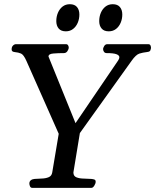

<svg xmlns="http://www.w3.org/2000/svg" viewBox="-20 -906 748 926"><path d="M121.6 -21Q121.6 -30.8 128.4 -36.4Q135.3 -42 146 -43Q162.6 -44.4 181.4 -44.9Q200.2 -45.4 214.6 -51.3Q229 -57.1 231.9 -74.2L263.2 -260.7L107.4 -612.3Q94.2 -642.1 81.5 -647.7Q68.8 -653.3 51.3 -654.8Q43 -655.8 39.6 -658.7Q36.1 -661.6 36.1 -668Q36.1 -679.7 42.7 -686.3Q49.3 -692.9 57.1 -692.9H298.3Q305.2 -692.9 308.3 -687.5Q311.5 -682.1 311.5 -676.8Q311.5 -668.9 305.2 -659.4Q298.8 -649.9 288.1 -649.9Q259.8 -649.9 236.8 -647.9Q213.9 -646 213.9 -633.3L344.2 -312L549.8 -614.3Q555.7 -623 555.7 -629.9Q555.7 -639.2 541.7 -644.5Q527.8 -649.9 494.6 -649.9Q485.8 -649.9 481.4 -656.2Q477.1 -662.6 477.1 -669.9Q477.1 -674.3 482.4 -683.6Q487.8 -692.9 497.6 -692.9H695.3Q703.6 -692.9 706.3 -685.5Q709 -678.2 708 -672.9Q706.1 -662.1 701.9 -658.9Q697.8 -655.8 687.5 -654.8Q669.4 -652.8 652.6 -647.7Q635.7 -642.6 614.3 -612.3L365.2 -264.2L334 -74.2Q334 -56.6 348.6 -50.8Q363.3 -44.9 383.8 -44.7Q404.3 -44.4 421.4 -43Q430.2 -42 435.8 -39.8Q441.4 -37.6 441.4 -29.3Q441.4 -21 434.8 -10.5Q428.2 0 420.9 0H135.3Q127.9 0 124.8 -7.3Q121.6 -14.6 121.6 -21ZM504.4 -754.9Q481.4 -754.9 470 -768.6Q458.5 -782.2 458.5 -804.2Q458.5 -825.7 466.3 -844.2Q474.1 -862.8 488.8 -874.3Q503.4 -885.7 523.9 -885.7Q546.9 -885.7 558.3 -872.1Q569.8 -858.4 569.8 -835.9Q569.8 -814.9 562 -796.4Q554.2 -777.8 539.6 -766.4Q524.9 -754.9 504.4 -754.9ZM297.4 -754.9Q274.4 -754.9 262.9 -768.6Q251.5 -782.2 251.5 -804.2Q251.5 -825.7 259.3 -844.2Q267.1 -862.8 281.7 -874.3Q296.4 -885.7 316.9 -885.7Q339.8 -885.7 351.3 -872.1Q362.8 -858.4 362.8 -835.9Q362.8 -814.9 355 -796.4Q347.2 -777.8 332.5 -766.4Q317.9 -754.9 297.4 -754.9Z"/></svg>

Font: Gelasio
Style: Italic
Weight: 400
Italic angle: -8.5°
Designer: Eben Sorkin
Foundry: Eben Sorkin
Version: Version 1.008